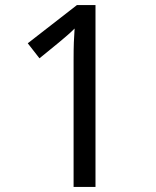

<svg xmlns="http://www.w3.org/2000/svg" viewBox="-20 -734 612 754"><path d="M355 0H269V-499Q269 -542 270 -568Q271 -594 273 -622Q257 -606 244 -595Q231 -584 211 -567L135 -505L89 -564L282 -714H355Z"/></svg>

Font: Noto Sans NKo Unjoined
Style: Regular
Weight: 400
Designer: Monotype Design Team
Foundry: Monotype Imaging Inc.
Version: Version 2.004